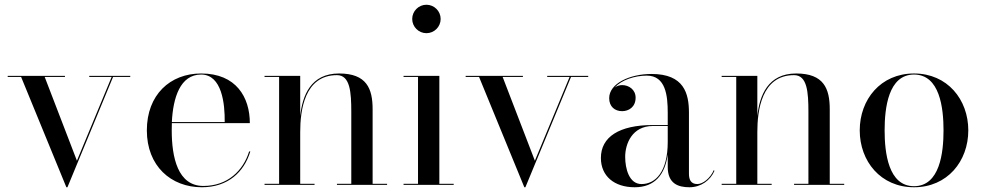

<svg xmlns="http://www.w3.org/2000/svg" viewBox="-20 -780 4152 810"><path d="M304.5 -102 168.5 -455.5H254V-460H12.5V-455.5H69L260 10H264.5L457 -455.5H529.5V-460H356.5V-455.5H451Z M1036 -141H1031C1006 -60 940 4.5 838 4.5C730 4.5 704.5 -116 704.5 -230C704.5 -240 704.5 -250.5 705 -260.5H1034C1034 -369.5 976.5 -470 828.5 -470C697.5 -470 599.5 -380 599.5 -230C599.5 -80 701 10 831.5 10C942.5 10 1010 -55 1036 -141ZM828.5 -465.5C916.5 -465.5 929 -341.5 928 -265H705C710 -367.5 740 -465.5 828.5 -465.5Z M1096 -4.5V0H1307V-4.5H1246.5V-223C1246.5 -312 1263.5 -463 1401.5 -463C1457 -463 1462 -391.5 1462 -307.5V-4.5H1401.5V0H1613V-4.5H1552V-319C1552 -406 1527 -470 1410.5 -470C1291 -470 1256 -377 1246.5 -291V-460H1096V-455.5H1157.5V-4.5Z M1719 -700C1719 -667 1746 -640 1779 -640C1812 -640 1839 -667 1839 -700C1839 -733 1812 -760 1779 -760C1746 -760 1719 -733 1719 -700ZM1682.5 -4.5V0H1894V-4.5H1833.5V-460H1682.5V-455.5H1743.5V-4.5Z M2236.5 -102 2100.5 -455.5H2186V-460H1944.5V-455.5H2001L2192 10H2196.5L2389 -455.5H2461.5V-460H2288.5V-455.5H2383Z M2734.5 -252.5C2592.5 -252.5 2515 -202.5 2515 -113.5C2515 -37.5 2571 10 2657.5 10C2742.5 10 2785.5 -43.5 2797 -128.5V-75.5C2797 -5 2841.5 10 2888.5 10C2937 10 2976.5 -19 2994 -59L2991.5 -62.5C2976 -27 2944.5 -3.5 2922 -3.5C2893.5 -3.5 2886.5 -23.5 2886.5 -47.5V-304.5C2886.5 -385.5 2866 -468 2728.5 -468C2637.5 -468 2550 -428 2550 -366C2550 -330 2574 -311 2604.5 -311C2632 -311 2661.5 -328 2661.5 -368C2661.5 -402 2633 -421 2604.5 -421C2593.5 -421 2583 -417.5 2573.5 -411C2602 -442.5 2657.5 -461 2708.5 -461C2788.5 -461 2797 -376.5 2797 -304.5V-252.5ZM2686.5 -3.5C2634 -3.5 2617.5 -68.5 2617.5 -118.5C2617.5 -173 2646.5 -248.5 2734.5 -248.5H2797V-181C2797 -55.5 2745.5 -3.5 2686.5 -3.5Z M3024.5 -4.5V0H3235.5V-4.5H3175V-223C3175 -312 3192 -463 3330 -463C3385.5 -463 3390.5 -391.5 3390.5 -307.5V-4.5H3330V0H3541.5V-4.5H3480.5V-319C3480.5 -406 3455.5 -470 3339 -470C3219.5 -470 3184.5 -377 3175 -291V-460H3024.5V-455.5H3086V-4.5Z M3607 -230C3607 -100 3695 10 3836 10C3977 10 4065 -100 4065 -230C4065 -360 3977 -470 3836 -470C3695 -470 3607 -360 3607 -230ZM3712 -230C3712 -324 3727.5 -465.5 3836 -465.5C3945 -465.5 3960.5 -324 3960.5 -230C3960.5 -136 3945 5.5 3836 5.5C3727.5 5.5 3712 -136 3712 -230Z"/></svg>

Font: Bodoni* 36pt
Style: Regular
Weight: 400
Version: Version 2.3